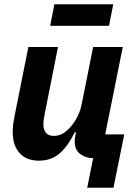

<svg xmlns="http://www.w3.org/2000/svg" viewBox="-20 -747 608 907"><path d="M217 -625 237 -727H515L495 -625ZM392 140 420 0H418Q385 0 359 -19.5Q333 -39 333 -77Q333 -85 334 -94Q335 -103 336 -107L339 -122H333Q304 -61 264 -24.5Q224 12 164 12Q105 12 72.5 -24Q40 -60 40 -124Q40 -144 42.5 -162Q45 -180 49 -200L114 -525H254L192 -213Q189 -199 187 -185Q185 -171 185 -160Q185 -135 197 -120Q209 -105 234 -105Q260 -105 280.5 -118.5Q301 -132 318 -153Q335 -174 347.5 -199.5Q360 -225 366 -255L420 -525H560L477 -112H567L516 140Z"/></svg>

Font: IBM Plex Sans
Style: Italic
Weight: 400
Italic angle: -11.31°
Designer: Mike Abbink, Paul van der Laan, Pieter van Rosmalen
Foundry: Bold Monday
Version: Version 3.201